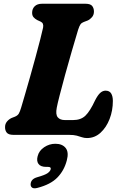

<svg xmlns="http://www.w3.org/2000/svg" viewBox="-20 -720 650 1025"><path d="M348.5 0H52.5Q25.5 0 16 -12Q6.5 -24 7 -42Q7 -58.5 17 -70.8Q27 -83 41.5 -90L59.5 -97Q74 -103 80.2 -113.2Q86.5 -123.5 93.5 -147.5Q100.5 -171 113.2 -214.5Q126 -258 140.8 -310.5Q155.5 -363 169.8 -415.2Q184 -467.5 194.8 -509.5Q205.5 -551.5 210 -572.5Q214.5 -596.5 197 -604.5L178.5 -613Q166.5 -619.5 159 -628.2Q151.5 -637 151.5 -651.5Q151.5 -673 165.2 -686.5Q179 -700 204.5 -700H436Q463 -700 472.2 -688Q481.5 -676 481.5 -658.5Q481.5 -640.5 471.2 -628.5Q461 -616.5 448 -610.5L427 -602.5Q416 -598.5 410 -590.5Q404 -582.5 397 -561Q381 -508 362.5 -444.2Q344 -380.5 327.2 -319.2Q310.5 -258 298.5 -211.2Q286.5 -164.5 283 -145Q276 -109 288.2 -94Q300.5 -79 327 -79H370Q411.5 -79 436 -102.5Q460.5 -126 487.5 -184Q502 -212.5 515.2 -224.2Q528.5 -236 543.5 -236Q564.5 -236 573.5 -221Q582.5 -206 582.5 -181Q582.5 -129.5 565 -84.5Q547.5 -39.5 516.5 -11.2Q485.5 17 444.5 17Q430 17 417.8 12.8Q405.5 8.5 389.8 4.2Q374 0 348.5 0ZM227.5 171Q197 171 185.5 155.2Q174 139.5 181 113.5Q188.5 84 216 65.8Q243.5 47.5 275.5 47.5Q312.5 47.5 330.5 70Q348.5 92.5 336.5 137Q322.5 190.5 286.2 227.8Q250 265 180 283Q161 288 152 282Q143 276 143.5 263Q145 235.5 179 226Q219.5 214.5 233.5 204.8Q247.5 195 250.5 184Q254 171 237 171Z"/></svg>

Font: Fraunces 9pt S100
Style: Bold Italic
Weight: 700
Italic angle: -16°
Version: Version 1.000; ttfautohint (v1.8.3)